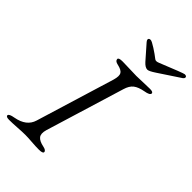

<svg xmlns="http://www.w3.org/2000/svg" viewBox="-249 -939 1039 1039"><g transform="rotate(45 271.0 -419.0)"><path d="M527 -842Q542 -842 542 -832Q542 -826 535 -820L411 -738Q378 -716 366 -716Q349 -716 329 -738L257 -820Q251 -828 251 -832Q251 -843 265 -843Q274 -843 305 -823Q336 -803 356 -787Q365 -779 384 -787Q519 -842 527 -842ZM275 -550Q285 -585 276 -600Q267 -615 234 -622Q210 -627 210 -642Q210 -653 240 -653Q266 -653 296.5 -651.5Q327 -650 348 -650Q367 -650 395.5 -651.5Q424 -653 450 -653Q474 -653 474 -642Q474 -628 437 -622Q399 -615 379 -599.5Q359 -584 349 -550L211 -98Q201 -64 214 -47.5Q227 -31 262 -24Q287 -19 287 -6Q287 5 257 5Q231 5 200.5 2.5Q170 0 149 0Q126 0 90 2.5Q54 5 29 5Q5 5 5 -6Q5 -18 41 -24Q119 -38 137 -98Z"/></g></svg>

Font: EB Garamond 12
Style: Italic
Weight: 400
Italic angle: -17°
Version: Version 0.016; ttfautohint (v1.8.4)